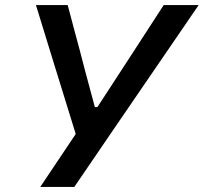

<svg xmlns="http://www.w3.org/2000/svg" viewBox="-20 -733 799 753"><path d="M138 0Q171 -49 205 -100Q239 -151 277 -207.5L182.5 -513Q167 -563.5 153 -609Q139 -654.5 121 -713H245.5Q260.5 -656 271.5 -615Q282.5 -574 292.5 -537Q302 -499.5 314 -454.5L352 -313H362L452.5 -452Q482.5 -498 507.5 -536.5Q532 -574.5 559 -616Q586 -657 622 -713H759Q714.5 -648 666.8 -578.2Q619 -508.5 579 -450L425 -225Q390 -173.5 349.2 -113.8Q308.5 -54 271.5 0Z"/></svg>

Font: Heraclito Medium
Style: Italic
Weight: 500
Italic angle: -12°
Designer: Kostas Bartsokas (font) & Cristiano Sobral (main changes)
Foundry: Kostas Bartsokas (font) & Cristiano Sobral (main changes)
Version: Version 1.00;July 8, 2020;FontCreator 13.0.0.2655 64-bit